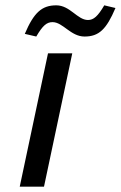

<svg xmlns="http://www.w3.org/2000/svg" viewBox="-20 -700 453 720"><path d="M160 -500 54 0H145L251 -500ZM73 -573 116 -563C140 -604 155 -617 177 -617C216 -617 245 -563 297 -563C351 -563 379 -590 413 -670L371 -680C347 -639 331 -625 310 -625C270 -625 243 -680 191 -680C137 -680 107 -653 73 -573Z"/></svg>

Font: LT Wave Text Italic
Style: Regular
Weight: 400
Designer: Daniel Lyons
Version: Version 2.5 (Glyphs App)